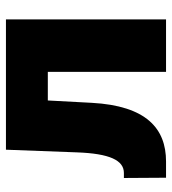

<svg xmlns="http://www.w3.org/2000/svg" viewBox="13 -583 570 636"><g transform="rotate(-90 298.0 -265.0)"><path d="M27.3 0H81.1C190.4 0 265.6 -65.4 275.4 -246.1L283.2 -391.6H377.9V0H551.8V-530.3H120.1L111.3 -295.9C107.4 -186.5 85 -139.6 43 -139.6H26.4Z"/></g></svg>

Font: Pretendard Black
Style: Regular
Weight: 900
Designer: Base glyphs from Inter by Rasmus Andersson; Hangeul glyphs from Noto Sans CJK(Source Han Sans) by Jang Soo-young and Kan
Foundry: Kil Hyung-jin
Version: Version 1.309;Glyphs 3.2 (3225)